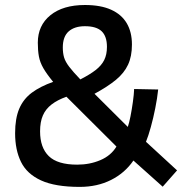

<svg xmlns="http://www.w3.org/2000/svg" viewBox="-20 -725 733 756"><path d="M293.9 10.9Q197.2 10.9 141.5 -14.7Q85.9 -40.2 62.7 -87.5Q39.5 -134.7 39.5 -200.5Q39.5 -258.7 55.7 -296.9Q72 -335.1 105.3 -360Q138.7 -384.8 189.3 -402.7Q163.8 -433.7 150.6 -456.7Q137.4 -479.6 133.1 -503.1Q128.9 -526.5 128.9 -556.9Q128.9 -624.9 178.5 -665.1Q228.1 -705.3 314.5 -705.3Q376.4 -705.3 417.4 -686.8Q458.5 -668.3 479 -633.6Q499.5 -598.9 499.5 -549.6Q499.5 -503.1 484.2 -470.3Q468.9 -437.4 436.7 -410.8Q404.4 -384.1 352.1 -355.7L483.2 -225.3Q488.4 -239.7 493.7 -266.5Q499 -293.4 503.2 -323.4Q507.4 -353.4 508.2 -374.5L602.8 -372.6Q599.2 -338 591.4 -299.1Q583.7 -260.2 574 -225.2Q564.4 -190.3 554.8 -166.7L677.2 -54.1L620.6 10.1L505.3 -92.9Q471.5 -43.6 417.2 -16.4Q362.8 10.9 293.9 10.9ZM284 -76.7Q333.8 -76.7 375.5 -94.6Q417.3 -112.5 438.5 -148L241.6 -344.1Q206.4 -331.6 183 -313.6Q159.7 -295.6 148.8 -270.3Q137.8 -245.1 137.8 -207.7Q137.8 -143.8 172.1 -110.3Q206.4 -76.7 284 -76.7ZM296.3 -412.3Q333.5 -431.3 356.5 -449.1Q379.5 -466.9 390.3 -488.5Q401.1 -510.1 401.1 -540.6Q401.1 -581.9 380.3 -601.9Q359.4 -621.8 314.5 -621.8Q273.5 -621.8 250.4 -601.4Q227.3 -580.9 227.3 -538.1Q227.3 -516 232.3 -498.9Q237.4 -481.9 252.5 -462.1Q267.6 -442.3 296.3 -412.3Z"/></svg>

Font: TitilliumWeb ExtraLight
Style: Regular
Weight: 400
Designer: Mohamed Gaber, Accademia di Belle Arti di Urbino and others
Foundry: Kief Type Foundry, Accademia di Belle Arti di Urbino and others
Version: Version 3.000; ttfautohint (v1.8.2)